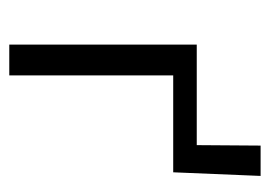

<svg xmlns="http://www.w3.org/2000/svg" viewBox="-106 -490 595 424"><g transform="rotate(90 192.0 -277.5)"><path d="M301 -555H368L360 -362H146V0H78V-414H300Z"/></g></svg>

Font: EauTestInfant
Style: Italic
Weight: 400
Italic angle: -12°
Designer: Christian Thalmann (Catharsis Fonts)
Version: Version 0.001;PS 000.001;hotconv 1.0.88;makeotf.lib2.5.64775